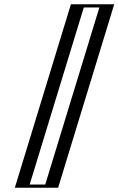

<svg xmlns="http://www.w3.org/2000/svg" viewBox="-20 -880 555 900"><path d="M74.5 0 337.4 -860H490.4L227.5 0ZM94.1 -15 347.8 -845H470.8L217.1 -15ZM94.1 -15H217.1L470.8 -845H347.8ZM74.5 0H227.5L490.4 -860H337.4ZM119.1 -15 372.8 -845H445.8L192.1 -15ZM49.5 0H252.5L515.4 -860H312.4Z"/></svg>

Font: Hussar Outliner
Style: Obl
Weight: 700
Foundry: Cannot Into Space Fonts
Version: Version 0.92